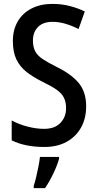

<svg xmlns="http://www.w3.org/2000/svg" viewBox="-20 -744 500 985"><path d="M422 -199Q422 -137 396 -90Q370 -43 322 -16.5Q274 10 208 10Q108 10 40 -24V-126Q77 -106 121.5 -94.5Q166 -83 206 -83Q261 -83 290 -113.5Q319 -144 319 -189Q319 -220 308 -242.5Q297 -265 270 -284Q243 -303 197 -325Q149 -349 115.5 -375.5Q82 -402 64 -439.5Q46 -477 46 -534Q46 -591 71 -634Q96 -677 142 -700.5Q188 -724 249 -724Q296 -724 338.5 -713Q381 -702 415 -685L383 -595Q350 -612 316 -622Q282 -632 250 -632Q201 -632 175 -605.5Q149 -579 149 -537Q149 -504 160 -482Q171 -460 197.5 -442Q224 -424 270 -401Q346 -364 384 -318Q422 -272 422 -199ZM283 71Q273 106 253 147.5Q233 189 211 221H153V209Q159 192 165.5 164.5Q172 137 177.5 109Q183 81 185 61H283Z"/></svg>

Font: Noto Sans Lao Condensed Medium
Style: Regular
Weight: 500
Width: 3
Designer: Monotype Design Team
Foundry: Monotype Imaging Inc.
Version: Version 2.003; ttfautohint (v1.8.4.7-5d5b)